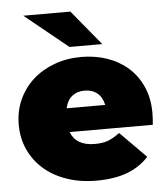

<svg xmlns="http://www.w3.org/2000/svg" viewBox="-54 -816 762 874"><g transform="rotate(-5 326.5 -378.5)"><path d="M421 -330Q414 -365 391 -384Q368 -403 333 -403Q298 -403 275 -384Q252 -365 245 -330ZM352 10Q277 10 215.5 -11.5Q154 -33 111 -71Q68 -109 44.5 -161Q21 -213 21 -274Q21 -336 44.5 -388Q68 -440 109.5 -477.5Q151 -515 208 -536Q265 -557 331 -557Q392 -557 446.5 -539Q501 -521 542.5 -485Q584 -449 608 -396Q632 -343 632 -274Q632 -262 631 -247.5Q630 -233 629 -221H249Q273 -157 359 -157Q397 -157 421.5 -167Q446 -177 473 -197L591 -78Q551 -34 492.5 -12Q434 10 352 10ZM282 -607 85 -767H300L432 -607Z"/></g></svg>

Font: Montserrat-Alt1 Black
Style: Regular
Weight: 900
Designer: Differentunic
Foundry: Differentunic
Version: Version 7.222